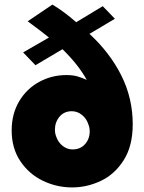

<svg xmlns="http://www.w3.org/2000/svg" viewBox="-20 -806 631 839"><path d="M194 -642 81 -577 135 -521 253 -591Q322 -524 359 -457Q339 -466 319 -472Q299 -478 270 -478Q206 -478 151 -448Q96 -418 63.5 -363Q31 -308 31 -236Q31 -158 69 -101.5Q107 -45 167.5 -16Q228 13 295 13Q360 13 420.5 -15.5Q481 -44 520.5 -106Q560 -168 560 -263Q560 -377 510 -476.5Q460 -576 371 -658L482 -724L429 -779L313 -709Q258 -757 209 -786L101 -713Q170 -662 194 -642ZM220 -239Q220 -272 240 -296Q260 -320 294 -320Q318 -320 338 -304Q358 -288 366 -263Q372 -248 372 -232Q372 -199 351.5 -176Q331 -153 297 -153Q274 -153 254.5 -168Q235 -183 226 -208Q220 -223 220 -239Z"/></svg>

Font: Geom ExtraBold
Style: Bold
Weight: 800
Version: Version 1.102